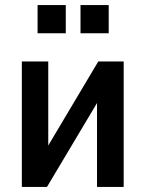

<svg xmlns="http://www.w3.org/2000/svg" viewBox="-20 -736 572 756"><path d="M66 0V-494H170V-111H139L367 -494H467V0H362V-384H394L165 0ZM297 -605V-716H408V-605ZM128 -605V-716H239V-605Z"/></svg>

Font: Nunito Sans 10pt Condensed
Style: Bold
Weight: 700
Width: 3
Designer: Vernon Adams
Foundry: Vernon Adams
Version: Version 3.101;gftools[0.9.27]